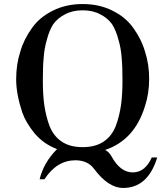

<svg xmlns="http://www.w3.org/2000/svg" viewBox="-20 -747 818 950"><path d="M196 -460Q192 -421 192 -349Q192 -278 199 -229Q207 -172 225 -124Q245 -73 286 -46Q326 -19 389 -19Q452 -19 492 -46Q533 -73 553 -124Q571 -172 579 -229Q586 -278 586 -349Q586 -421 582 -460Q579 -507 566 -551Q554 -597 534 -628Q511 -659 476 -676Q440 -696 389 -696Q338 -696 302 -676Q267 -659 244 -628Q224 -597 212 -551Q199 -507 196 -460ZM263 -9Q198 -33 152 -86Q108 -140 90 -191Q60 -282 60 -354Q60 -429 80 -490Q97 -551 138 -608Q176 -662 241 -694Q306 -727 389 -727Q472 -727 537 -694Q602 -662 640 -608Q681 -551 698 -490Q718 -429 718 -357Q718 -285 698 -224Q647 -54 500 -5Q518 3 532 27Q575 106 637 106Q698 106 731 32H758Q712 183 589 183Q516 183 445 88Q415 47 354 46Q261 46 200 140H176Q196 58 260 -7Q260 -8 261 -8Q262 -8 263 -9Z"/></svg>

Font: Bailleul Roman
Style: Roman
Weight: 400
Version: Version 1